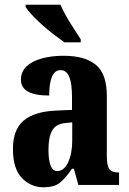

<svg xmlns="http://www.w3.org/2000/svg" viewBox="-20 -786 549 816"><path d="M165 10Q111 10 73 -29.5Q35 -69 35 -153Q35 -235 80.5 -273.5Q126 -312 218 -316L286 -319V-374Q286 -430 274.5 -459Q263 -488 237 -488Q213 -488 201 -460Q189 -432 189 -380Q69 -380 69 -447Q69 -482 93.5 -504.5Q118 -527 159 -538Q200 -549 250 -549Q341 -549 387.5 -510.5Q434 -472 434 -379V-123Q434 -82 444.5 -67.5Q455 -53 483 -53H486V0H313L294 -69H286Q258 -28 234 -9Q210 10 165 10ZM223 -59Q252 -59 269.5 -96Q287 -133 287 -191V-266L257 -263Q217 -259 201.5 -231Q186 -203 186 -149Q186 -106 195 -82.5Q204 -59 223 -59ZM254 -606Q234 -620 208.5 -639.5Q183 -659 158.5 -681Q134 -703 115.5 -723Q97 -743 89 -756V-766H237Q246 -744 261.5 -717Q277 -690 294 -664Q311 -638 323 -619V-606Z"/></svg>

Font: Noto Serif ExtraCondensed ExtraBold
Style: Regular
Weight: 800
Width: 2
Designer: Monotype Design Team
Foundry: Monotype Imaging Inc.
Version: Version 2.013; ttfautohint (v1.8.4.7-5d5b)